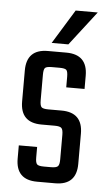

<svg xmlns="http://www.w3.org/2000/svg" viewBox="-49 -676 395 710"><g transform="rotate(5 148.5 -321.5)"><path d="M194 -89V-181Q194 -200 188 -206Q182 -212 163 -212H114Q35 -212 35 -291V-406Q35 -485 114 -485H182Q261 -485 261 -406V-357H193V-396Q193 -416 187.5 -421.5Q182 -427 162 -427H134Q114 -427 108.5 -421.5Q103 -416 103 -396V-301Q103 -282 108.5 -276Q114 -270 134 -270H183Q262 -270 262 -191V-79Q262 0 183 0H116Q37 0 37 -79V-128H105V-89Q105 -70 110.5 -64Q116 -58 136 -58H163Q182 -58 188 -64Q194 -70 194 -89ZM125 -516 203 -643H285L187 -516Z"/></g></svg>

Font: Teko Light
Style: Regular
Weight: 300
Designer: Manushi Parikh, Jonny Pinhorn
Foundry: Indian Type Foundry
Version: Version 1.105;PS 1.0;hotconv 1.0.78;makeotf.lib2.5.61930; tt